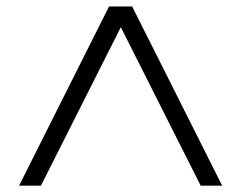

<svg xmlns="http://www.w3.org/2000/svg" viewBox="-20 -770 745 592"><path d="M665 -197.5H598.8L352.5 -686.2L106.2 -197.5H38.8L316.2 -750H387.5Z"/></svg>

Font: Now Alt
Style: Regular
Weight: 400
Designer: Alfredo Marco Pradil
Foundry: Alfredo Marco Pradil
Version: Version 1.002;PS 001.002;hotconv 1.0.88;makeotf.lib2.5.64775